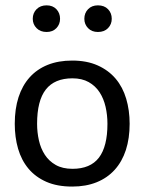

<svg xmlns="http://www.w3.org/2000/svg" viewBox="-20 -686 540 718"><path d="M35.2 0ZM35.2 -223.1Q35.2 -278.8 49.3 -322.5Q63.5 -366.2 90.8 -396.7Q118.2 -427.2 158.2 -443.4Q198.2 -459.5 250 -459.5Q304.7 -459.5 345.2 -441.4Q385.7 -423.3 412.4 -391.8Q439 -360.4 451.9 -316.9Q464.8 -273.4 464.8 -223.1Q464.8 -168.5 450.7 -125Q436.5 -81.5 408.9 -51Q381.3 -20.5 341.3 -4.4Q301.3 11.7 250 11.7Q193.8 11.7 153.3 -6.1Q112.8 -23.9 86.4 -55.4Q60.1 -86.9 47.6 -129.9Q35.2 -172.9 35.2 -223.1ZM118.7 -223.1Q118.7 -191.4 125.5 -161.1Q132.3 -130.9 147.7 -107.2Q163.1 -83.5 188.5 -69.1Q213.9 -54.7 251 -54.7Q317.9 -54.7 349.9 -96.4Q381.8 -138.2 381.8 -223.1Q381.8 -255.9 374.8 -286.6Q367.7 -317.4 352.3 -341.1Q336.9 -364.7 311.8 -378.9Q286.6 -393.1 251 -393.1Q184.1 -393.1 151.4 -351.3Q118.7 -309.6 118.7 -223.1ZM102.5 -615.7Q102.5 -637.2 116.7 -651.6Q130.9 -666 154.3 -666Q177.2 -666 190.9 -651.6Q204.6 -637.2 204.6 -615.7Q204.6 -595.2 190.9 -580.8Q177.2 -566.4 154.3 -566.4Q130.9 -566.4 116.7 -580.8Q102.5 -595.2 102.5 -615.7ZM295.4 -615.7Q295.4 -637.2 309.3 -651.6Q323.2 -666 346.2 -666Q370.1 -666 384 -651.6Q397.9 -637.2 397.9 -615.7Q397.9 -595.2 384 -580.8Q370.1 -566.4 346.2 -566.4Q323.2 -566.4 309.3 -580.8Q295.4 -595.2 295.4 -615.7Z"/></svg>

Font: PT Astra Sans
Style: Regular
Weight: 400
Designer: A.Korolkova, I. Chaeva
Foundry: ParaType Ltd
Version: Version 1.001; ttfautohint (v1.6)